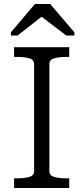

<svg xmlns="http://www.w3.org/2000/svg" viewBox="-20 -948 421 968"><path d="M152 -85V-625Q152 -647 128 -654Q104 -661 67 -661H51V-710H329V-661H314Q277 -661 253 -654Q229 -647 229 -625V-85Q229 -63 253 -56Q277 -49 314 -49H329V0H51V-49H67Q104 -49 128 -56Q152 -63 152 -85ZM233 -928H156L35 -785V-769H69L218 -886L163 -884L314 -769H355V-785Z"/></svg>

Font: Roboto Serif 20pt Light
Style: Regular
Weight: 300
Version: Version 1.008